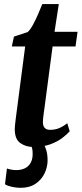

<svg xmlns="http://www.w3.org/2000/svg" viewBox="-20 -711 400 942"><path d="M198.5 -183.5Q196 -167.5 194.5 -155.2Q193 -143 191.8 -132.8Q190.5 -122.5 190.5 -112Q190.5 -93.5 199.2 -83.8Q208 -74 225 -74Q251.5 -74 272.2 -83.2Q293 -92.5 310 -106.5L322 -67Q309 -52 285.5 -34Q262 -16 226.8 -3Q191.5 10 143.5 10Q106.5 10 79.5 -9.2Q52.5 -28.5 52.5 -76.5Q52.5 -80 52.8 -85.8Q53 -91.5 54.2 -102.2Q55.5 -113 57.5 -130.8Q59.5 -148.5 63.5 -176.5L103.5 -483H38L48.5 -531.5L115.5 -553.5Q128.5 -565 141.5 -589Q154.5 -613 166.5 -640.5Q178.5 -668 187.5 -691H268.5L247.5 -555H360.5L350.5 -483H238ZM80.5 210.5Q60.5 210.5 38.8 205.8Q17 201 4.5 193L14 115.5Q20.5 118.5 33.5 121Q46.5 123.5 60 123.5Q83.5 123.5 101 115.2Q118.5 107 128.8 90.5Q139 74 140 51Q141 25.5 136 11.5Q131 -2.5 128 -13.5L159.5 -15.5L189 -13.5Q198.5 0 206 22.5Q213.5 45 213.5 76Q213.5 108.5 198.5 139.8Q183.5 171 154 190.8Q124.5 210.5 80.5 210.5Z"/></svg>

Font: Merriweather
Style: Bold Italic
Weight: 700
Italic angle: -7.8°
Version: Version 2.101